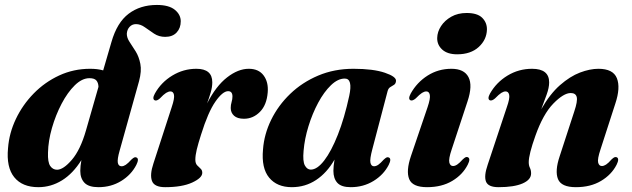

<svg xmlns="http://www.w3.org/2000/svg" viewBox="-20 -745 2554 776"><path d="M531 -78.5Q510.5 -38.5 469.8 -13.5Q429 11.5 378 11.5Q338.5 11.5 321.5 -6.2Q304.5 -24 304.5 -54.5Q304.5 -73.5 309 -98Q275 -43.5 230.5 -16Q186 11.5 135 11.5Q70 11.5 37.5 -28.8Q5 -69 12.5 -146.5Q17 -207 44.2 -264.2Q71.5 -321.5 116.2 -367.2Q161 -413 219.2 -440Q277.5 -467 344.5 -467Q374.5 -467 397 -460.5L430.5 -575.5Q453 -654 500 -689.5Q547 -725 614 -725Q662.5 -725 686.5 -705.5Q710.5 -686 710.5 -659Q710.5 -631.5 694 -613.8Q677.5 -596 647.5 -596Q622.5 -596 602.8 -609Q583 -622 565.5 -634.8Q548 -647.5 529.5 -647.5Q514 -647.5 503.8 -636.5Q493.5 -625.5 492.5 -608.5Q492.5 -592 504 -575Q515.5 -558 528.5 -537Q541.5 -516 547.2 -487Q553 -458 542 -417L463.5 -136Q453.5 -101 456.2 -87Q459 -73 471.5 -73Q479.5 -73 488.5 -79Q497.5 -85 511 -100Q518.5 -107 523 -108.8Q527.5 -110.5 531.5 -108.5Q543.5 -103.5 531 -78.5ZM174 -128.5Q172.5 -89.5 183 -74.2Q193.5 -59 210.5 -59Q236 -59 270.5 -99.2Q305 -139.5 327.5 -218L378 -394Q377.5 -410.5 369.5 -419.8Q361.5 -429 341.5 -429Q311.5 -429 282.2 -400.2Q253 -371.5 229 -325.8Q205 -280 190 -227.8Q175 -175.5 174 -128.5Z M605.5 -339.5Q594 -345 606 -367Q631 -412 676.2 -439.5Q721.5 -467 773.5 -467Q838 -467 838 -412.5Q838 -393.5 831.8 -372Q825.5 -350.5 817 -327Q853 -397.5 897.8 -432.2Q942.5 -467 985.5 -467Q1025.5 -467 1045.5 -440Q1065.5 -413 1062 -371.5Q1058 -320.5 1030.5 -292.8Q1003 -265 966 -265Q939.5 -265 926 -277.2Q912.5 -289.5 912.5 -308.5Q912.5 -321 916 -332.5Q919.5 -344 919.5 -355Q919.5 -376.5 902 -376.5Q880 -376.5 850.5 -334.2Q821 -292 792.5 -200.5Q781 -164.5 775.2 -140.5Q769.5 -116.5 769.5 -100Q769.5 -85 776.5 -77.2Q783.5 -69.5 790.5 -63.5Q797.5 -57.5 797.5 -46.5Q797.5 -26 756.8 -7.2Q716 11.5 647.5 11.5Q603.5 11.5 594.2 -13.8Q585 -39 600 -84L674 -312Q686 -347.5 683.2 -361.5Q680.5 -375.5 669 -375.5Q661 -375.5 651.2 -369.5Q641.5 -363.5 626 -347Q613.5 -336 605.5 -339.5Z M1485 -142.5Q1474 -101.5 1477.2 -87.2Q1480.5 -73 1491.5 -73Q1500 -73 1508.8 -79Q1517.5 -85 1531 -100Q1538.5 -107 1542.8 -108.8Q1547 -110.5 1551.5 -108.5Q1563.5 -103.5 1551 -78.5Q1530.5 -38.5 1489.5 -13.5Q1448.5 11.5 1397.5 11.5Q1359.5 11.5 1343.5 -6Q1327.5 -23.5 1327.5 -54.5Q1327.5 -72.5 1332 -100Q1301.5 -46.5 1257.5 -17.5Q1213.5 11.5 1159.5 11.5Q1099.5 11.5 1067.8 -27Q1036 -65.5 1043 -141Q1047.5 -202.5 1076 -260.8Q1104.5 -319 1152.8 -365.5Q1201 -412 1266 -439.5Q1331 -467 1408.5 -467Q1488.5 -467 1535.5 -451Q1582.5 -435 1580.5 -417.5Q1579.5 -406.5 1572.2 -402Q1565 -397.5 1557.2 -392.8Q1549.5 -388 1546.5 -376.5ZM1207 -135.5Q1203 -93 1212.2 -76.2Q1221.5 -59.5 1236 -59.5Q1262 -59.5 1290.5 -96.5Q1319 -133.5 1345.5 -200.5Q1372 -267.5 1391.5 -357.5Q1406.5 -427.5 1373.5 -427.5Q1345.5 -427.5 1317.5 -400.5Q1289.5 -373.5 1266 -329.8Q1242.5 -286 1226.8 -235Q1211 -184 1207 -135.5Z M1827.5 -525.5Q1788.5 -525.5 1767.5 -544.5Q1746.5 -563.5 1747 -591.5Q1747.5 -616.5 1762.5 -639.5Q1777.5 -662.5 1804 -677.5Q1830.5 -692.5 1866 -692.5Q1909.5 -692.5 1929 -673Q1948.5 -653.5 1948 -625.5Q1947 -584.5 1914.8 -555Q1882.5 -525.5 1827.5 -525.5ZM1805.5 -141Q1792.5 -102.5 1796 -88.2Q1799.5 -74 1811 -74Q1819 -74 1828 -80Q1837 -86 1850.5 -101Q1858 -108 1862.5 -109.8Q1867 -111.5 1871 -109.5Q1883 -104 1870.5 -79.5Q1850 -39 1807.8 -13.8Q1765.5 11.5 1706 11.5Q1647 11.5 1633.8 -21.2Q1620.5 -54 1641 -114.5L1708 -311.5Q1720 -347 1717.2 -361.2Q1714.5 -375.5 1703 -375.5Q1695 -375.5 1685.5 -369.5Q1676 -363.5 1660 -347Q1647.5 -336.5 1639.5 -339.5Q1628 -344.5 1640 -367Q1665 -412 1708.2 -439.5Q1751.5 -467 1804.5 -467Q1856 -467 1873.5 -433.2Q1891 -399.5 1869.5 -335Z M1960 -339.5Q1948.5 -345 1960.5 -367Q1986 -412 2031.2 -439.5Q2076.5 -467 2130.5 -467Q2199.5 -467 2199.5 -412Q2199.5 -390.5 2189.2 -362.2Q2179 -334 2167.5 -303.5Q2202.5 -365 2243.2 -400.8Q2284 -436.5 2324.2 -451.8Q2364.5 -467 2398.5 -467Q2458 -467 2473.2 -429Q2488.5 -391 2467 -326.5L2407 -141Q2394 -102 2397.5 -88Q2401 -74 2412.5 -74Q2420.5 -74 2429.5 -79.8Q2438.5 -85.5 2452 -101Q2459.5 -108 2463.8 -109.5Q2468 -111 2472.5 -109.5Q2484.5 -104 2472 -79Q2451.5 -39 2409.2 -13.8Q2367 11.5 2307.5 11.5Q2248.5 11.5 2235.2 -21.2Q2222 -54 2242 -113.5L2301 -294.5Q2315 -336 2311 -352.5Q2307 -369 2286.5 -369Q2258 -369 2216.5 -326.5Q2175 -284 2144 -196.5Q2117 -121 2117 -89.5Q2117 -76 2121.8 -66.5Q2126.5 -57 2126.5 -44Q2126.5 -18.5 2092 -3.5Q2057.5 11.5 1995 11.5Q1953 11.5 1944.2 -11.2Q1935.5 -34 1951 -79L2028.5 -312Q2041 -347.5 2038 -361.5Q2035 -375.5 2023.5 -375.5Q2015.5 -375.5 2006 -369.5Q1996.5 -363.5 1980.5 -347Q1968 -336.5 1960 -339.5Z"/></svg>

Font: Fraunces 72pt
Style: Bold Italic
Weight: 700
Italic angle: -16°
Version: Version 1.000;[b76b70a41]